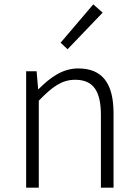

<svg xmlns="http://www.w3.org/2000/svg" viewBox="-20 -861 632 881"><path d="M100 0H158V-399C220 -463 264 -495 325 -495C408 -495 443 -443 443 -333V0H501V-341C501 -478 450 -547 339 -547C266 -547 210 -505 157 -452H155L148 -534H100ZM290 -635 451 -803 408 -841 258 -665Z"/></svg>

Font: Noto Sans HK Light
Style: Regular
Weight: 300
Designer: Ryoko NISHIZUKA 西塚涼子 (kana, bopomofo & ideographs); Paul D. Hunt (Latin, Greek & Cyrillic); Sandoll Communications 산돌커뮤니
Foundry: Adobe
Version: Version 2.004;hotconv 1.0.118;makeotfexe 2.5.65603